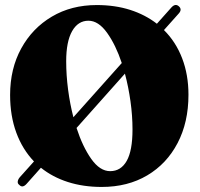

<svg xmlns="http://www.w3.org/2000/svg" viewBox="-20 -730 791 760"><path d="M56 1.5Q49.5 -3 50.2 -11.2Q51 -19.5 58 -28L114.5 -91Q69 -138.5 44.5 -205Q20 -271.5 20 -354Q20 -458 64 -538.2Q108 -618.5 185.2 -664.2Q262.5 -710 363 -710Q435.5 -710 495.5 -690.8Q555.5 -671.5 601 -636L658.5 -700.5Q674 -717.5 688 -705Q702 -692.5 687.5 -676.5L629 -611Q676 -564.5 701 -499.2Q726 -434 726 -355Q726 -246 683 -163.8Q640 -81.5 562.8 -35.8Q485.5 10 382.5 10Q309.5 10 248.8 -9.5Q188 -29 142 -66L85.5 -2.5Q69 16 56 1.5ZM242 -487.5Q242 -432.5 249.5 -375.2Q257 -318 270.5 -266L462 -480.5Q438 -552.5 403.8 -600.2Q369.5 -648 330 -648Q289 -648 265.5 -606.8Q242 -565.5 242 -487.5ZM504.5 -217.5Q504.5 -272 496.5 -329Q488.5 -386 474.5 -438.5L283 -223.5Q307 -149.5 341.2 -101Q375.5 -52.5 416 -52.5Q458.5 -52.5 481.5 -93Q504.5 -133.5 504.5 -217.5Z"/></svg>

Font: Fraunces 144pt Soft Black
Style: Regular
Weight: 900
Version: Version 1.000;[b76b70a41]